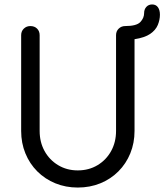

<svg xmlns="http://www.w3.org/2000/svg" viewBox="-20 -827 738 862"><path d="M329 15Q275 15 228.5 -4Q182 -23 147.5 -57.5Q113 -92 94 -138.5Q75 -185 75 -239V-669Q75 -687 87 -698.5Q99 -710 116 -710Q135 -710 146.5 -698.5Q158 -687 158 -669V-239Q158 -189 180 -149Q202 -109 241 -85.5Q280 -62 329 -62Q379 -62 418 -85.5Q457 -109 479 -149Q501 -189 501 -239V-669Q501 -687 513 -698.5Q525 -710 542 -710Q593 -710 610 -728Q627 -746 627 -768Q627 -785 637 -796Q647 -807 663 -807Q680 -807 689 -794.5Q698 -782 698 -761Q698 -738 688.5 -715Q679 -692 654.5 -675Q630 -658 584 -651V-239Q584 -185 565 -138.5Q546 -92 511.5 -57.5Q477 -23 430.5 -4Q384 15 329 15Z"/></svg>

Font: National Park
Style: Regular
Weight: 400
Designer: Andrea Herstowski, Ben Hoepner
Version: Version 1.009